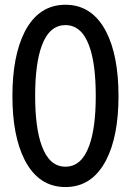

<svg xmlns="http://www.w3.org/2000/svg" viewBox="-20 -754 540 792"><path d="M250 -650.4Q316.4 -650.4 347.7 -565.4Q375 -492.2 375 -358.4Q375 -225.6 347.7 -152.3Q316.4 -66.4 250 -66.4Q183.6 -66.4 152.3 -152.3Q125 -226.6 125 -358.4Q125 -491.2 152.3 -565.4Q183.6 -650.4 250 -650.4ZM250 -734.4Q139.6 -734.4 82 -623Q31.2 -523.4 31.2 -357.4Q31.2 -193.4 82 -93.8Q139.6 17.6 250 17.6Q360.4 17.6 418 -93.8Q468.8 -192.4 468.8 -357.4Q468.8 -524.4 418 -623Q360.4 -734.4 250 -734.4Z"/></svg>

Font: GungsuhChe
Style: Regular
Weight: 400
Monospace: yes
Version: Version 2.21